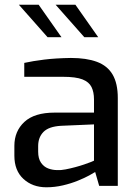

<svg xmlns="http://www.w3.org/2000/svg" viewBox="-20 -789 586 815"><path d="M177 6Q118 6 79.5 -29.5Q41 -65 41 -128V-170Q41 -232 83.5 -271.5Q126 -311 212 -311H379V-367Q379 -398 368.5 -419.5Q358 -441 330 -452Q302 -463 247 -463H83V-522Q119 -530 167.5 -536Q216 -542 281 -543Q347 -543 391.5 -526.5Q436 -510 458 -472.5Q480 -435 480 -373V0H401L384 -59Q378 -55 359 -44.5Q340 -34 310.5 -22Q281 -10 246.5 -2Q212 6 177 6ZM223 -67Q238 -66 258.5 -70Q279 -74 299.5 -79.5Q320 -85 337.5 -91Q355 -97 366.5 -101.5Q378 -106 379 -107V-261L239 -255Q187 -252 164.5 -229Q142 -206 142 -169V-145Q142 -116 154 -98.5Q166 -81 184.5 -74Q203 -67 223 -67ZM338 -631 216 -769H300L397 -631ZM182 -631 60 -769H144L241 -631Z"/></svg>

Font: Exo Thin Medium
Style: Regular
Weight: 500
Version: Version 2.000